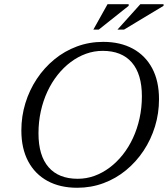

<svg xmlns="http://www.w3.org/2000/svg" viewBox="-20 -878 794 908"><path d="M162 -247.5Q162 -142 209.8 -87.2Q257.5 -32.5 347.5 -32.5Q388.5 -32.5 426.5 -46.2Q464.5 -60 498.5 -85.5Q532.5 -111 560.5 -146.2Q588.5 -181.5 608.8 -225Q629 -268.5 640 -318.5Q651 -368.5 651 -422.5Q651 -528 603.2 -582.8Q555.5 -637.5 465.5 -637.5Q425 -637.5 386.8 -623.8Q348.5 -610 314.5 -584.5Q280.5 -559 252.5 -523.8Q224.5 -488.5 204.2 -445Q184 -401.5 173 -351.8Q162 -302 162 -247.5ZM732 -409Q732 -342 713 -280Q694 -218 659 -165.2Q624 -112.5 576 -73Q528 -33.5 469.5 -11.8Q411 10 345 10Q264 10 204.8 -22.2Q145.5 -54.5 113.2 -115.2Q81 -176 81 -261Q81 -328 100 -390Q119 -452 154 -504.8Q189 -557.5 237 -597Q285 -636.5 343.5 -658.2Q402 -680 468 -680Q549 -680 608.2 -647.8Q667.5 -615.5 699.8 -555Q732 -494.5 732 -409ZM535.5 -738 643.5 -858H753.5V-850.5L566.5 -738ZM421.5 -738 488.5 -858H588.5V-850.5L447 -738Z"/></svg>

Font: Newsreader 16pt
Style: Italic
Weight: 400
Italic angle: -17°
Designer: Hugues Gentile
Foundry: Production Type
Version: Version 1.003